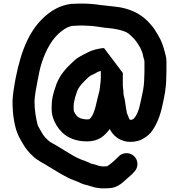

<svg xmlns="http://www.w3.org/2000/svg" viewBox="-20 -753 1000 1074"><path d="M534 175C520.3 169.9 509.8 166.4 494 163C492 163 490 162.7 488 162C471.2 152.4 452.1 146 433 139C400 125.8 373.6 108.6 345 91L319 75C300.5 63.9 280.8 52.1 262 42C251.2 34.8 244.9 26.9 236 19C217.8 0.8 207.5 -24.4 194 -46L190 -56C180.7 -93.2 173 -138.7 173 -185C173 -212.7 183.7 -269.2 189 -295C194.9 -329.3 204 -373.9 214 -404C237 -473.1 271.5 -538.6 324.5 -579C343.9 -593.7 367.4 -609 399 -609C407 -609.7 415 -610 423 -610H448C454.7 -610 461.7 -609.7 469 -609C502.2 -609 534.5 -601.5 566 -598L586 -596C624.6 -592.5 662.1 -585 690 -571L702 -563C711.6 -554.8 722 -544 731 -535C750.2 -512.6 776.5 -473.3 781 -437C783.5 -426.2 788 -418.2 788 -408V-353C788 -343.7 787.7 -333.7 787 -323C787 -287.3 782.3 -254.7 775.5 -225C764.2 -175.3 757.6 -118.6 727 -88L717 -83H715C706.2 -81.2 703.8 -85.5 702 -91L694.5 -109C692.8 -113 691 -117.7 689 -123C689 -131.9 685.4 -141.2 684.5 -150C682.1 -173.9 677.6 -201 671 -224V-228C671 -241.3 668.6 -258.5 667 -271V-345L562 -484C545.4 -484 526.5 -479 513 -476C487.4 -469 467.9 -459 445.5 -447C426.4 -436.8 411.9 -429.2 395 -414C348.9 -371.5 307.7 -329 288 -260C278.2 -230.7 269 -198.2 269 -162V-140C269 -97.3 289.8 -59.1 309 -33C315.7 -25.7 322 -18.7 328 -12C358.6 18.6 407 38 466 38C532.3 38 564.2 7.4 594 -31C611.1 3.1 641.8 29.4 683 38C714.7 44 748.7 38.6 771 28C792.3 16.2 807.6 7.4 824 -12C856.3 -53.1 876.2 -104.6 889 -166C900.1 -217.2 910 -260 910 -321C910.7 -332.3 911 -343 911 -353V-408C911 -422 909.3 -434.7 906 -446C894.3 -492.6 885.2 -522.8 862 -560C846 -585.8 841.9 -595.5 824 -615C782.7 -664.5 728.7 -697.6 652 -712L622 -716C599.7 -717.9 580.7 -721.1 560 -723L540 -725C533.3 -725.7 527 -726.7 521 -728L501 -730C485.3 -731.3 465 -733 448 -733H423C414.3 -733 405 -732.7 395 -732C382.3 -732 370 -730.7 358 -728C314.8 -718.4 280.7 -700.9 250 -677C146.6 -596.6 98.9 -472.5 68 -318C61.8 -285.9 50 -219.2 50 -185C50 -111.4 61.2 -37.5 86 12L98 34C101.3 38.7 104.7 44.3 108 51C123.8 79.1 144.1 102.9 167 123C189.4 145.4 225.7 160.8 253 179L279 195C304.8 211.6 330.6 225.2 358 240C384.2 253.1 414 262 440 275C452.6 280.4 467.8 281.7 481 287L495 291C503 293.7 511 295.7 519 297L533 299C547.3 302.3 566.3 300 583 300C630.5 300 658.6 275.6 684 252C701 236.5 718 223.3 732 207C755.8 181.9 754 142.5 729.5 120C704.6 97.1 665.1 98.3 643 123C625.7 140.3 599.4 165.3 579 177C571.7 177.7 564.7 178 558 178H553C546.4 177.2 539.5 175 534 175ZM438 -89C436.7 -89 434.3 -89.7 431 -91L417 -98C416.3 -98 416 -98.3 416 -99C407.5 -105.8 392 -125.3 392 -140V-163C392 -167 392.3 -171 393 -175C396.6 -189.4 398.3 -205.8 404 -220C408.3 -233.9 413.1 -251.2 422 -263C430.5 -277.2 444 -291 455 -302C467 -312.9 479.6 -328.4 496 -334.5C513.4 -341 524.5 -352.7 544 -356V-321C544 -314.3 543.7 -307.3 543 -300C539.3 -275.9 539.3 -249 532 -229C520 -185.7 512.3 -123.4 487 -93C484.4 -90.4 480.9 -86 478 -86C474 -85.3 470.3 -85 467 -85C455.5 -85 448.3 -86.7 438 -89Z"/></svg>

Font: Smoothie
Style: Regular
Weight: 400
Foundry: Cannot Into Space Fonts
Version: Version 0.8